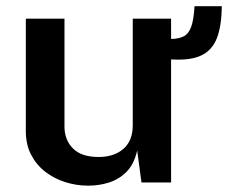

<svg xmlns="http://www.w3.org/2000/svg" viewBox="-20 -576 724 606"><path d="M259 10Q221 10 185.8 -1.2Q150.5 -12.5 122.5 -34.2Q94.5 -56 78 -88Q61.5 -120 61.5 -162.5V-517H183.5V-176.5Q183.5 -134.5 210.2 -107.5Q237 -80.5 291 -80.5Q340 -80.5 369.5 -106.2Q399 -132 399 -180.5V-517H520V-453Q545 -453.5 560.2 -461.5Q575.5 -469.5 583.5 -491.5Q591.5 -513.5 594 -556.5H680Q679.5 -494 664.5 -455.5Q649.5 -417 614.8 -400.8Q580 -384.5 520 -388.5V0H426.5L413 -101Q403.5 -58.5 379.8 -34.2Q356 -10 324.2 0Q292.5 10 259 10Z"/></svg>

Font: Public Sans Thin SemiBold
Style: Regular
Weight: 600
Version: Version 2.001